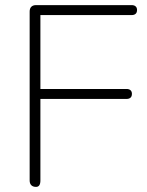

<svg xmlns="http://www.w3.org/2000/svg" viewBox="-20 -725 576 751"><path d="M121 6Q109 6 102.5 -0.5Q96 -7 96 -19V-680Q96 -692 102.5 -698.5Q109 -705 121 -705H495Q505 -705 510.5 -700Q516 -695 516 -686Q516 -676 510.5 -671Q505 -666 495 -666H138V-377H475Q485 -377 490.5 -372Q496 -367 496 -358Q496 -348 490.5 -343Q485 -338 475 -338H138V-19Q138 6 121 6Z"/></svg>

Font: Nunito ExtraLight
Style: Regular
Weight: 200
Designer: Vernon Adams
Foundry: Vernon Adams
Version: Version 3.602;April 4, 2023;FontCreator 14.0.0.2856 64-bit